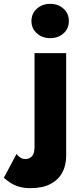

<svg xmlns="http://www.w3.org/2000/svg" viewBox="-124 -737 422 1001"><path d="M40 -627Q40 -588 68.5 -563Q97 -538 138 -538Q179 -538 207 -563Q235 -588 235 -627Q235 -667 207 -692Q179 -717 138 -717Q97 -717 68.5 -692Q40 -667 40 -627ZM-38 66 -104 190Q-91 201 -73.5 213.5Q-56 226 -29 235Q-2 244 35 244Q97 244 138.5 222.5Q180 201 200.5 163Q221 125 221 76V-460H56V30Q56 51 50.5 64.5Q45 78 34 85Q23 92 8 92Q-7 92 -17.5 85Q-28 78 -38 66Z"/></svg>

Font: Jost ExtraBold
Style: Regular
Weight: 800
Version: Version 3.710